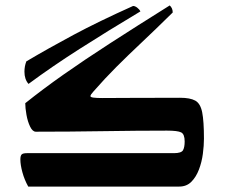

<svg xmlns="http://www.w3.org/2000/svg" viewBox="-20 -687 846 707"><path d="M84 0Q70 -25 62.5 -52.5Q55 -80 55 -100Q55 -113 59.5 -118Q64 -123 79 -123H620Q648 -123 654 -134Q660 -145 660 -166Q660 -193 647 -199.5Q634 -206 595 -206Q486 -206 360 -204Q234 -202 112 -202Q100 -202 91 -220.5Q82 -239 77.5 -264Q73 -289 73 -307Q138 -359 214 -412.5Q290 -466 386 -528Q482 -590 605 -667Q616 -657 616 -641Q551 -577 501 -530Q451 -483 408.5 -440.5Q366 -398 324 -350Q313 -338 313 -333Q313 -329 324.5 -327.5Q336 -326 356 -326Q388 -326 455 -326.5Q522 -327 643 -327Q680 -327 699 -316.5Q718 -306 724.5 -273.5Q731 -241 731 -176Q731 -151 727 -120.5Q723 -90 712.5 -62.5Q702 -35 684.5 -17.5Q667 0 640 0ZM77 -461Q158 -509 250.5 -558.5Q343 -608 470 -665Q477 -665 485 -659Q493 -653 497 -645Q375 -572 272.5 -506.5Q170 -441 85 -378Q70 -395 70 -423Q70 -443 77 -461Z"/></svg>

Font: Ruwudu SemiBold
Style: Regular
Weight: 600
Designer: Becca Hirsbrunner Spalinger
Foundry: SIL International
Version: Version 3.000